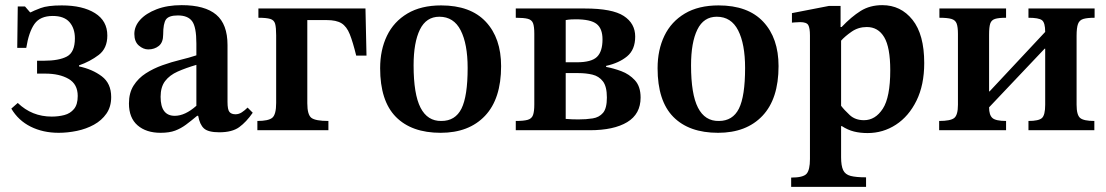

<svg xmlns="http://www.w3.org/2000/svg" viewBox="-20 -506 4299 746"><path d="M208 10Q147 10 99 -14Q51 -38 24 -84L49 -106Q104 -53 181 -53Q207 -53 230 -59Q253 -65 267.5 -82.5Q282 -100 282 -133Q282 -179 246.5 -199.5Q211 -220 156 -220H124V-270H150Q209 -270 240 -286.5Q271 -303 271 -357Q271 -396 250 -420Q229 -444 185 -444Q136 -444 114 -413Q92 -382 82 -320H47L49 -481H77L97 -458H99Q110 -464 137.5 -474.5Q165 -485 220 -485Q301 -485 349 -455Q397 -425 397 -368Q397 -318 363.5 -292.5Q330 -267 287 -252V-248Q339 -237 375.5 -209.5Q412 -182 412 -129Q412 -91 393.5 -64.5Q375 -38 345 -21.5Q315 -5 279 2.5Q243 10 208 10Z M604 10Q548 10 514.5 -19Q481 -48 481 -104Q481 -145 499 -173.5Q517 -202 546.5 -221Q576 -240 611 -252.5Q646 -265 681 -273.5Q716 -282 743 -291V-337Q743 -401 726.5 -423.5Q710 -446 671 -446Q636 -446 625 -430.5Q614 -415 614 -372Q614 -341 597 -327.5Q580 -314 556 -314Q537 -314 519.5 -329Q502 -344 502 -374Q502 -404 524.5 -429Q547 -454 588.5 -470Q630 -486 686 -486Q776 -486 820 -449Q864 -412 864 -331V-110Q864 -80 871.5 -71Q879 -62 895 -62Q908 -62 919.5 -69.5Q931 -77 942 -88L962 -68Q937 -32 909.5 -12Q882 8 832 8Q789 8 772.5 -7Q756 -22 750 -56H746Q722 -36 702.5 -21.5Q683 -7 660.5 1.5Q638 10 604 10ZM743 -95V-254Q702 -242 670.5 -228Q639 -214 621.5 -191Q604 -168 604 -130Q604 -56 659 -56Q699 -56 743 -95Z M1256 0H980V-36Q1023 -36 1038 -48.5Q1053 -61 1053 -106V-369Q1053 -399 1049 -413.5Q1045 -428 1030 -432.5Q1015 -437 984 -437V-473H1400L1404 -290H1364Q1351 -343 1339 -373Q1327 -403 1307 -415.5Q1287 -428 1249 -428H1174V-105Q1174 -60 1190 -48Q1206 -36 1256 -36Z M1692 10Q1579 10 1518 -52Q1457 -114 1457 -241Q1457 -312 1483.5 -367Q1510 -422 1563 -453.5Q1616 -485 1694 -485Q1808 -485 1867.5 -421.5Q1927 -358 1927 -249Q1927 -122 1864.5 -56Q1802 10 1692 10ZM1695 -36Q1749 -36 1773 -84Q1797 -132 1797 -242Q1797 -335 1770 -388Q1743 -441 1687 -441Q1636 -441 1611.5 -391Q1587 -341 1587 -252Q1587 -140 1614 -87.5Q1641 -35 1695 -36Z M2271 0H1984V-36Q2015 -36 2030.5 -40.5Q2046 -45 2051 -59Q2056 -73 2056 -100V-375Q2056 -403 2051 -416Q2046 -429 2030.5 -433Q2015 -437 1984 -437V-473H2252Q2359 -473 2403.5 -444Q2448 -415 2448 -364Q2448 -313 2416.5 -287Q2385 -261 2335 -250V-246Q2363 -241 2394 -229.5Q2425 -218 2447 -194Q2469 -170 2469 -127Q2469 -63 2417 -31.5Q2365 0 2271 0ZM2227 -42Q2258 -42 2283 -46Q2308 -50 2323 -67.5Q2338 -85 2338 -127Q2338 -170 2322.5 -190Q2307 -210 2282 -216Q2257 -222 2227 -222H2178V-44Q2202 -42 2227 -42ZM2178 -428V-264H2221Q2278 -264 2299.5 -285Q2321 -306 2321 -353Q2321 -395 2298 -413Q2275 -431 2217 -431Q2209 -431 2199 -430.5Q2189 -430 2178 -428Z M2770 10Q2657 10 2596 -52Q2535 -114 2535 -241Q2535 -312 2561.5 -367Q2588 -422 2641 -453.5Q2694 -485 2772 -485Q2886 -485 2945.5 -421.5Q3005 -358 3005 -249Q3005 -122 2942.5 -56Q2880 10 2770 10ZM2773 -36Q2827 -36 2851 -84Q2875 -132 2875 -242Q2875 -335 2848 -388Q2821 -441 2765 -441Q2714 -441 2689.5 -391Q2665 -341 2665 -252Q2665 -140 2692 -87.5Q2719 -35 2773 -36Z M3345 220H3054V184Q3101 184 3114 169Q3127 154 3127 112V-368Q3127 -397 3120.5 -408.5Q3114 -420 3089 -420Q3079 -420 3068 -419Q3057 -418 3057 -418V-455L3201 -483H3246V-401H3250Q3288 -441 3324 -463.5Q3360 -486 3408 -486Q3480 -486 3525.5 -429Q3571 -372 3571 -261Q3571 -176 3541 -115Q3511 -54 3461 -21.5Q3411 11 3351 11Q3322 11 3298 5Q3274 -1 3251 -16H3248V105Q3248 138 3256 155Q3264 172 3285 177.5Q3306 183 3345 183ZM3337 -39Q3381 -39 3410 -83.5Q3439 -128 3439 -233Q3439 -322 3415.5 -361.5Q3392 -401 3348 -401Q3315 -401 3289 -383Q3263 -365 3248 -348V-95Q3260 -79 3281.5 -59Q3303 -39 3337 -39Z M3889 0H3629V-36Q3673 -36 3687.5 -47.5Q3702 -59 3702 -99V-374Q3702 -401 3697 -414.5Q3692 -428 3676.5 -432.5Q3661 -437 3630 -437V-473H3889V-437Q3860 -437 3846 -432.5Q3832 -428 3827.5 -414.5Q3823 -401 3823 -372V-151H3825L4041 -382Q4041 -418 4028.5 -427.5Q4016 -437 3976 -437V-473H4233V-437Q4205 -437 4189.5 -432.5Q4174 -428 4168.5 -413Q4163 -398 4163 -367V-99Q4163 -59 4177 -47.5Q4191 -36 4232 -36V0H3976V-36Q4016 -36 4028.5 -47.5Q4041 -59 4041 -99V-317H4039L3823 -89Q3823 -59 3836 -47.5Q3849 -36 3889 -36Z"/></svg>

Font: STIX Two Text SemiBold
Style: Regular
Weight: 600
Designer: Ross Mills, John Hudson & Paul Hanslow, Tiro Typeworks Ltd; with prior portions MicroPress Inc., and Coen Hoffman.
Foundry: Tiro Typeworks Ltd
Version: Version 2.13 b171